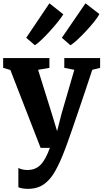

<svg xmlns="http://www.w3.org/2000/svg" viewBox="-20 -914 640 1187"><path d="M152.5 253.5Q133.5 253.5 118.5 250.8Q103.5 248 93.5 243.5V124Q100.5 129 116.2 133Q132 137 149.5 137Q175 137 195.2 128.8Q215.5 120.5 231.8 103.8Q248 87 261.8 61Q275.5 35 288.5 0H231L44 -481.5L-0.5 -494.5V-555H285.5V-494.5L215.5 -482.5L300.5 -210.5L333 -103L360.5 -211L439.5 -482.5L377.5 -494.5V-555H599V-494.5L550.5 -482.5Q530 -420 507.5 -353.2Q485 -286.5 463.8 -224Q442.5 -161.5 424.8 -110.2Q407 -59 395.2 -26.2Q383.5 6.5 380.5 13Q351.5 90 321.2 143.8Q291 197.5 250.8 225.5Q210.5 253.5 152.5 253.5ZM415 -634.5 362.5 -680.5 508.5 -893.5 594.5 -827Q585 -808.5 562.8 -780.5Q540.5 -752.5 512.8 -722.8Q485 -693 459.2 -669Q433.5 -645 416 -634.5ZM195.5 -634.5 142 -680.5 285.5 -893.5 371.5 -825.5Q359.5 -806 337 -778Q314.5 -750 288 -720.8Q261.5 -691.5 237 -668.2Q212.5 -645 196 -634.5Z"/></svg>

Font: Merriweather 20pt ExtraBold
Style: Regular
Weight: 800
Version: Version 2.100